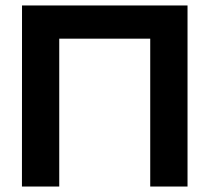

<svg xmlns="http://www.w3.org/2000/svg" viewBox="-20 -680 764 700"><path d="M663.7 -660V0H527.7V-539H196V0H60L60.3 -660Z"/></svg>

Font: Nata Sans
Style: Regular
Weight: 400
Designer: Daniel Uzquiano Cruz
Version: Version 1.001